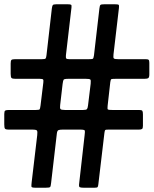

<svg xmlns="http://www.w3.org/2000/svg" viewBox="-30 -825 720 900"><path d="M234 -805Q220 -805 217.2 -800.8Q214.5 -796.5 213 -785L188 -567Q186.5 -554 183.8 -550.8Q181 -547.5 165 -547.5H39.5Q26.5 -547.5 23.2 -543.5Q20 -539.5 20 -527V-478.5Q20 -463 24.2 -459.2Q28.5 -455.5 43.5 -455.5H157Q169.5 -455.5 172 -452.2Q174.5 -449 173 -437.5L160 -330.5Q158 -316 156 -312.8Q154 -309.5 137.5 -309.5H13Q-1 -309.5 -5.5 -306.8Q-10 -304 -10 -290.5V-242Q-10 -226.5 -6.8 -222Q-3.5 -217.5 12 -217.5H121Q140 -217.5 143.2 -213Q146.5 -208.5 144.5 -191.5L118.5 28.5Q116.5 45.5 117.5 50.2Q118.5 55 137.5 55H183.5Q201.5 55 204.8 51.8Q208 48.5 209.5 33L236.5 -199Q238 -212.5 244 -215Q250 -217.5 264 -217.5H347Q367 -217.5 367.8 -212Q368.5 -206.5 366.5 -190L341 35.5Q339 50 343.8 52.5Q348.5 55 363.5 55H412.5Q424.5 55 427.2 52.2Q430 49.5 431 38.5L459.5 -202Q461 -214 463.5 -215.8Q466 -217.5 479 -217.5H621Q631.5 -217.5 635.8 -220.5Q640 -223.5 640 -235V-288.5Q640 -301.5 637.2 -305.5Q634.5 -309.5 621.5 -309.5H496.5Q480 -309.5 476.2 -311.5Q472.5 -313.5 474.5 -329L487 -440Q488.5 -453 492.5 -454.2Q496.5 -455.5 511 -455.5H645.5Q659.5 -455.5 664.8 -458.8Q670 -462 670 -477V-530.5Q670 -541 667 -544.2Q664 -547.5 654 -547.5H526.5Q508 -547.5 504 -550.8Q500 -554 502 -570L527.5 -787.5Q529 -800 526 -802.5Q523 -805 508 -805H460Q445 -805 441.2 -802.2Q437.5 -799.5 436 -785.5L410.5 -565.5Q408.5 -550.5 404.2 -549Q400 -547.5 383.5 -547.5H296.5Q283 -547.5 280.5 -551Q278 -554.5 279 -566L305 -789Q306.5 -800.5 303 -802.8Q299.5 -805 286.5 -805ZM373.5 -455.5Q389 -455.5 393 -452.5Q397 -449.5 395 -432.5L382.5 -330Q381 -317.5 377.5 -313.5Q374 -309.5 359.5 -309.5H274.5Q257.5 -309.5 253.8 -313.5Q250 -317.5 252 -332.5L263.5 -431.5Q265.5 -446.5 268 -451Q270.5 -455.5 288.5 -455.5Z"/></svg>

Font: Besley ExtraBold
Style: Regular
Weight: 800
Designer: Owen Earl
Foundry: indestructible type*
Version: Version 2.001